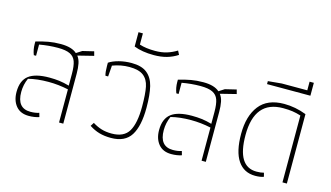

<svg xmlns="http://www.w3.org/2000/svg" viewBox="-85 -1017 2258 1309"><g transform="rotate(15 1043.5 -362.5)"><path d="M55 -127Q55 -207 101.5 -243Q148 -279 247 -279Q284 -279 316.5 -275Q349 -271 388 -260V-343Q388 -399 377 -430Q366 -461 336.5 -475.5Q307 -490 251 -490Q187 -490 120 -478V-399H104Q90 -435 90 -475V-492Q139 -506 177.5 -513Q216 -520 263 -520Q341 -520 377 -487L416 -512L495 -531L503 -501L391 -473Q407 -453 413 -423Q419 -393 419 -352V0H389V-234Q318 -249 249 -249Q168 -249 107 -233Q86 -186 86 -135Q86 -20 181 -20Q215 -20 242 -29L250 -1Q217 10 177 10Q118 10 86.5 -28Q55 -66 55 -127Z M603 -34 619 -59Q649 -40 681 -30Q713 -20 754 -20Q841 -20 874.5 -77Q908 -134 908 -251Q908 -340 898 -389.5Q888 -439 855 -464.5Q822 -490 755 -490Q695 -490 637 -468L631 -390H612Q605 -414 605 -457V-480Q632 -498 674 -509Q716 -520 763 -520Q834 -520 872.5 -489Q911 -458 925 -400.5Q939 -343 939 -251Q939 -122 897.5 -56Q856 10 757 10Q711 10 674.5 -0.5Q638 -11 603 -34Z M753 -634V-735H784V-656Q829 -641 894 -641Q940 -641 976 -652Q1012 -663 1046 -684L1060 -657Q1025 -634 984.5 -622.5Q944 -611 893 -611Q811 -611 753 -634Z M1061 -127Q1061 -207 1107.5 -243Q1154 -279 1253 -279Q1290 -279 1322.5 -275Q1355 -271 1394 -260V-343Q1394 -399 1383 -430Q1372 -461 1342.5 -475.5Q1313 -490 1257 -490Q1193 -490 1126 -478V-399H1110Q1096 -435 1096 -475V-492Q1145 -506 1183.5 -513Q1222 -520 1269 -520Q1347 -520 1383 -487L1422 -512L1501 -531L1509 -501L1397 -473Q1413 -453 1419 -423Q1425 -393 1425 -352V0H1395V-234Q1324 -249 1255 -249Q1174 -249 1113 -233Q1092 -186 1092 -135Q1092 -20 1187 -20Q1221 -20 1248 -29L1256 -1Q1223 10 1183 10Q1124 10 1092.5 -28Q1061 -66 1061 -127Z M1608 -247Q1608 -373 1665 -446.5Q1722 -520 1840 -520Q1919 -520 1997 -490V0H1966V-472Q1934 -482 1906 -486Q1878 -490 1840 -490Q1639 -490 1639 -247Q1639 -25 1775 -25Q1807 -25 1827 -31L1834 -4Q1810 5 1774 5Q1694 5 1651 -58.5Q1608 -122 1608 -247Z M1691 -641 1787 -650H1967V-711H1997V-620H1691Z"/></g></svg>

Font: Athiti ExtraLight
Style: Regular
Weight: 250
Version: Version 1.032